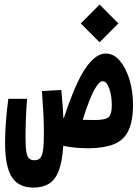

<svg xmlns="http://www.w3.org/2000/svg" viewBox="-20 -665 626 867"><path d="M384.8 4.4Q317.4 4.9 265.6 -6.8Q261.2 65.4 245.1 106.7Q229 147.9 200.7 165Q172.4 182.1 130.9 182.1Q64 182.1 33.4 134.5Q2.9 86.9 2.9 -20Q2.9 -66.9 7.1 -119.6Q11.2 -172.4 17.6 -218.8H102.1Q98.6 -172.4 96.9 -128.2Q95.2 -84 95.2 -47.4Q95.2 -2.9 98.9 19.8Q102.5 42.5 111.3 50.5Q120.1 58.6 134.8 58.6Q151.4 58.6 160.6 49.8Q169.9 41 174.1 14.9Q178.2 -11.2 178.2 -62Q178.2 -107.4 176 -151.4Q173.8 -195.3 169.4 -253.9L256.8 -258.8Q260.7 -218.8 262.9 -188.7Q265.1 -158.7 266.1 -132.8Q267.6 -132.3 268.6 -132.3Q319.8 -288.6 365.5 -356Q411.1 -423.3 457.5 -423.3Q493.2 -423.3 520.8 -391.1Q548.3 -358.9 564.5 -306.2Q580.6 -253.4 580.6 -191.9Q580.6 -117.2 559.6 -74.5Q538.6 -31.7 495.4 -14.2Q452.1 3.4 384.8 4.4ZM353.5 -124Q377.9 -123 406.7 -123Q456.5 -123 470.7 -136.2Q484.9 -149.4 484.9 -190.4Q484.9 -217.3 479.7 -241.9Q474.6 -266.6 465.3 -282.5Q456.1 -298.3 443.8 -298.3Q427.2 -298.3 405.5 -258.8Q383.8 -219.2 353.5 -124ZM429.7 -474.1 344.7 -559.1 429.7 -644.5 514.6 -559.1Z"/></svg>

Font: Cascadia Code SemiBold
Style: Regular
Weight: 600
Monospace: yes
Designer: Aaron Bell
Foundry: Saja Typeworks
Version: Version 2404.023; ttfautohint (v1.8.4)